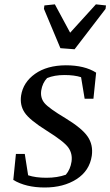

<svg xmlns="http://www.w3.org/2000/svg" viewBox="-20 -835 498 866"><path d="M40 -23.4 51.8 -140.6H91.8L106.9 -44.4Q140.6 -33.2 189.5 -33.2Q238.3 -33.2 276.9 -46.9Q297.4 -70.8 302.7 -106.4Q307.6 -141.6 288.6 -168.9Q269.5 -196.3 191.4 -245.1Q113.3 -293.9 91.3 -327.1Q68.8 -360.4 75.2 -404.3Q84.5 -463.9 138.2 -502Q191.9 -540 276.9 -540.5Q361.8 -540.5 413.6 -507.3L401.4 -389.6H361.8L345.7 -486.8Q315.4 -496.6 270.5 -496.6Q225.6 -496.6 192.4 -482.9Q171.4 -460.9 166 -427.2Q161.1 -393.6 180.7 -370.1Q200.2 -346.7 275.4 -301.8Q350.6 -255.9 375.5 -218.8Q400.9 -181.6 394 -132.3Q383.8 -64.5 325.2 -26.9Q266.6 10.7 181.6 10.7Q96.7 10.7 40 -23.4ZM180.2 -810.5 227.5 -815.4 296.4 -687.5 412.6 -815.4 458 -810.5 456.1 -794.9 316.4 -612.8 252.4 -617.7 178.2 -794.9Z"/></svg>

Font: NoticiaText-Italic
Style: Italic
Weight: 400
Italic angle: -8°
Designer: JM Sole
Foundry: JM Sole
Version: Version 1.003